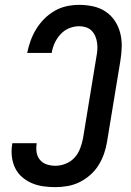

<svg xmlns="http://www.w3.org/2000/svg" viewBox="-20 -763 540 791"><path d="M208 8Q183 8 158 4.5Q133 1 111 -8.5Q89 -18 71 -33.5Q53 -49 42.5 -70.5Q32 -92 29 -117Q26 -142 30 -167Q30 -169 30.5 -170.5Q31 -172 31 -173H131Q131 -173 131 -172Q131 -171 131 -170Q128 -152 131 -134.5Q134 -117 145 -104Q156 -91 173 -85.5Q190 -80 208 -80Q229 -80 250.5 -88.5Q272 -97 287 -113.5Q302 -130 310 -151Q318 -172 322 -193L377 -528Q380 -543 381 -557.5Q382 -572 380 -586.5Q378 -601 372.5 -614Q367 -627 357.5 -636.5Q348 -646 334.5 -650.5Q321 -655 306 -655Q285 -655 264.5 -646.5Q244 -638 229 -621.5Q214 -605 205 -585Q196 -565 193 -545H92Q97 -570 106 -595Q115 -620 129 -643Q143 -666 162.5 -685.5Q182 -705 205.5 -718.5Q229 -732 255 -737.5Q281 -743 306 -743Q335 -743 363 -737Q391 -731 414 -716Q437 -701 452.5 -678Q468 -655 475 -628Q482 -601 481.5 -572Q481 -543 476 -513L421 -179Q417 -154 408.5 -129.5Q400 -105 386 -82.5Q372 -60 351.5 -42Q331 -24 307.5 -12.5Q284 -1 258.5 3.5Q233 8 208 8Z"/></svg>

Font: Iosevka SS04 Semibold Oblique
Style: Regular
Weight: 600
Italic angle: -9°
Monospace: yes
Designer: Belleve Invis
Foundry: Belleve Invis
Version: Version 19.0.0; ttfautohint (v1.8.4)